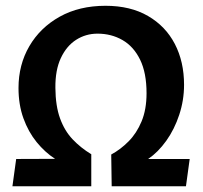

<svg xmlns="http://www.w3.org/2000/svg" viewBox="-20 -647 704 667"><path d="M23.2 0 36.2 -94.7 171.2 -95.2Q136 -118 107.2 -153.4Q78.4 -188.9 61.3 -236.2Q44.3 -283.5 44.3 -341.1Q44.3 -422.1 82 -486.7Q119.7 -551.3 187.6 -589.1Q255.5 -626.9 346.6 -626.9Q433.1 -626.9 494.1 -591.5Q555.1 -556.2 587.3 -494.4Q619.4 -432.7 619.4 -352.3Q619.4 -298.8 602.7 -248.3Q586 -197.7 557.6 -157.9Q529.2 -118.2 494.7 -94.7H639L626 0H368L366.4 -110.2Q398.9 -127.8 426.7 -155.9Q454.6 -183.9 471.8 -225.2Q489.1 -266.6 489.1 -323.1Q489.1 -393.9 466.7 -439.7Q444.2 -485.6 405.6 -507.8Q366.9 -530.1 318.9 -530.1Q278 -530.1 244.5 -508.7Q211.1 -487.3 191.5 -445.6Q171.8 -403.9 172.4 -341.9Q172.9 -278.9 188.6 -235.8Q204.2 -192.6 232.3 -163Q260.4 -133.4 297.1 -111.2V0Z"/></svg>

Font: Ancizar Sans Thin
Style: Regular
Weight: 100
Designer: Cesar Puertas, Viviana Monsalve, Julian Moncada, Julian Prieto, Jose Castro, Mariel Hernandez, Felipe Aragon, Sara Alarc
Version: Version 8.100